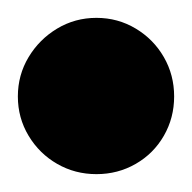

<svg xmlns="http://www.w3.org/2000/svg" viewBox="-57 -428 215 215"><g transform="rotate(-90 50.5 -320.5)"><path d="M-37 -320Q-37 -296 -25.5 -276Q-14 -256 6 -244.5Q26 -233 50 -233Q74 -233 94 -244.5Q114 -256 126 -276Q138 -296 138 -320Q138 -344 126 -364Q114 -384 94 -396Q74 -408 50 -408Q26 -408 6 -396Q-14 -384 -25.5 -364Q-37 -344 -37 -320Z"/></g></svg>

Font: Linefont
Style: Bold
Weight: 700
Monospace: yes
Version: Version 3.002;gftools[0.9.33]